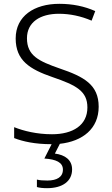

<svg xmlns="http://www.w3.org/2000/svg" viewBox="-20 -744 586 1004"><path d="M357 142C357 92 320 66 267 59L293 8C412 -5 496 -71 496 -186C496 -301 419 -343 292 -386C183 -424 121 -453 121 -544C121 -628 190 -672 288 -672C345 -672 403 -660 459 -636L478 -686C422 -711 360 -724 290 -724C159 -724 62 -660 62 -543C62 -428 135 -382 254 -341C380 -298 437 -267 437 -182C437 -89 361 -42 252 -42C173 -42 104 -59 54 -79V-22C100 -4 163 10 249 10H250L212 85C273 89 309 105 309 143C309 182 277 200 228 200C206 200 187 199 173 195V234C186 238 204 240 226 240C308 240 357 203 357 142Z"/></svg>

Font: Noto Sans Devanagari UI Light
Style: Regular
Weight: 300
Designer: Jelle Bosma - Monotype Design Team
Foundry: Monotype Imaging Inc.
Version: Version 2.004